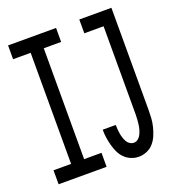

<svg xmlns="http://www.w3.org/2000/svg" viewBox="-135 -841 869 955"><g transform="rotate(-20 300.0 -363.5)"><path d="M15 0V-74H108V-662H15V-735H269V-661H177V-74H269V0ZM438 8Q417 8 397.5 0Q378 -8 363.5 -22.5Q349 -37 340 -56Q331 -75 325.5 -95.5Q320 -116 317 -136.5Q314 -157 314 -178Q314 -178 314 -178.5Q314 -179 314 -180H383Q383 -179 383 -179Q383 -179 383 -179Q383 -167 384 -155.5Q385 -144 387 -132.5Q389 -121 392.5 -110Q396 -99 401.5 -89Q407 -79 417 -72.5Q427 -66 438 -66Q451 -66 461 -74.5Q471 -83 476.5 -94.5Q482 -106 485.5 -118.5Q489 -131 490.5 -143.5Q492 -156 493 -169Q494 -182 494 -195V-662H392V-735H562V-195Q562 -173 560.5 -150.5Q559 -128 553.5 -106.5Q548 -85 539.5 -64.5Q531 -44 516.5 -27Q502 -10 481 -1Q460 8 438 8Z"/></g></svg>

Font: Iosevka Curly Extended
Style: Regular
Weight: 400
Width: 7
Monospace: yes
Designer: Belleve Invis
Foundry: Belleve Invis
Version: Version 11.1.0; ttfautohint (v1.8.3)